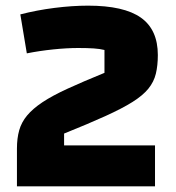

<svg xmlns="http://www.w3.org/2000/svg" viewBox="-20 -660 624 680"><path d="M40 0V-134Q40 -170 48 -198.5Q56 -227 76 -251Q96 -275 130.5 -298Q165 -321 219.5 -346Q274 -371 350 -402V-483Q334 -487 312 -488.5Q290 -490 257 -490Q217 -490 168.5 -485Q120 -480 75 -471L52 -609Q110 -624 173 -632Q236 -640 292 -640Q419 -640 479 -597.5Q539 -555 539 -465Q539 -428 532 -399Q525 -370 505.5 -346Q486 -322 449.5 -299Q413 -276 353.5 -249Q294 -222 207 -187V-145H529V0Z"/></svg>

Font: Changa
Style: Bold
Weight: 700
Designer: Eduardo Rodriguez Tunni
Foundry: Eduardo Rodriguez Tunni
Version: Version 3.002; ttfautohint (v1.8.2)